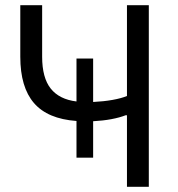

<svg xmlns="http://www.w3.org/2000/svg" viewBox="-20 -718 685 738"><path d="M468 0V-275H463Q440 -266 408 -260Q376 -254 338 -252V-112H274V-253Q163 -261 110.5 -322Q58 -383 58 -500V-698H142V-500Q142 -419 175 -377.5Q208 -336 274 -328V-493H338V-326Q379 -328 412.5 -334Q446 -340 468 -349V-698H552V0Z"/></svg>

Font: IBM Plex Sans
Style: Regular
Weight: 400
Designer: Mike Abbink, Paul van der Laan, Pieter van Rosmalen
Foundry: Bold Monday
Version: Version 3.201